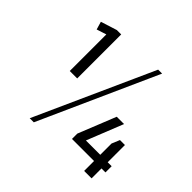

<svg xmlns="http://www.w3.org/2000/svg" viewBox="-170 -897 1095 1095"><g transform="rotate(45 377.0 -350.0)"><path d="M231 -345H171V-654L202 -650L112 -621L98 -669L196 -700H231ZM522 -707H554L233 7H200ZM454 -123 545 -350H604L500 -89L476 -130H724V-80H454ZM632 -221 652 -269H692V0H632Z"/></g></svg>

Font: Pathway Extreme 8pt Thin
Style: Regular
Weight: 100
Version: Version 1.001;gftools[0.9.26]